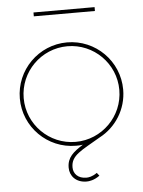

<svg xmlns="http://www.w3.org/2000/svg" viewBox="-56 -669 664 892"><g transform="rotate(-5 276.5 -223.0)"><path d="M419 -607V-625H134V-607ZM277 -473C144 -473 36 -365 36 -232C36 -99 144 9 277 9C288 9 298 9 309 7C263 36 234 60 234 107V108C234 146 262 179 312 179C324 179 347 176 373 157L362 143C340 159 322 161 312 161C273 161 252 137 252 108V107C252 51 301 33 390 -20C466 -60 518 -140 518 -232C518 -365 410 -473 277 -473ZM54 -232C54 -355 154 -455 277 -455C400 -455 500 -355 500 -232C500 -109 400 -9 277 -9C154 -9 54 -109 54 -232Z"/></g></svg>

Font: Rawengulk
Style: Light
Weight: 300
Version: Version 0.9